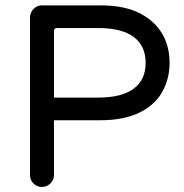

<svg xmlns="http://www.w3.org/2000/svg" viewBox="-20 -703 696 728"><path d="M93.8 -39.1V-636.7Q93.8 -655.3 106.9 -668.9Q120.1 -682.6 138.7 -682.6H361.3Q453.1 -682.6 512.7 -651.4Q567.4 -622.1 595.2 -574.7Q623 -527.3 623 -464.8Q623 -407.2 597.7 -359.4Q571.3 -307.6 511.2 -277.3Q451.2 -247.1 361.3 -247.1H184.6V-39.1Q184.6 -20.5 170.9 -7.3Q157.2 5.9 138.7 5.9Q120.1 5.9 106.9 -7.3Q93.8 -20.5 93.8 -39.1ZM352.5 -333Q441.4 -333 486.8 -366.7Q532.2 -400.4 532.2 -464.8Q532.2 -529.3 486.8 -563Q441.4 -596.7 352.5 -596.7H196.3Q184.6 -596.7 184.6 -585V-333Z"/></svg>

Font: jf-openhuninn-2.0
Style: Regular
Weight: 400
Designer: [Kosugi Maru]
Designed by MOTOYA      

[Varela Round]
Joe Prince (Latin component); Avraham Cornfeld (Hebrew component)
Foundry: justfont CO.,LTD.
Version: 2.0